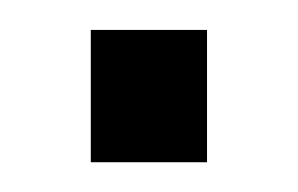

<svg xmlns="http://www.w3.org/2000/svg" viewBox="-20 -109 200 129"><path d="M41 -88.9H119.1V0H41Z"/></svg>

Font: D-DIN Condensed
Style: Regular
Weight: 400
Width: 3
Designer: Charles Nix
Foundry: Datto Inc.
Version: Version 1.00